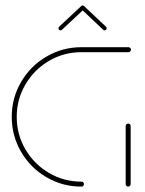

<svg xmlns="http://www.w3.org/2000/svg" viewBox="-20 -694 539 714"><path d="M292.2 -9.3Q292.2 -5.6 289.6 -2.8Q287 0 283 0Q212.6 0 153 -34.8Q93.3 -69.6 58.5 -129.3Q23.7 -188.9 23.7 -259.3Q23.7 -329.6 58.5 -389.3Q93.3 -448.9 153 -483.7Q212.6 -518.5 283 -518.5H457.8Q461.5 -518.5 464.3 -515.7Q467 -513 467 -509.3Q467 -505.6 464.3 -502.8Q461.5 -500 457.8 -500H283Q217.4 -500 162.2 -467.6Q107 -435.2 74.6 -380Q42.2 -324.8 42.2 -259.3Q42.2 -193.7 74.6 -138.5Q107 -83.3 162.2 -50.9Q217.4 -18.5 283 -18.5Q287 -18.5 289.6 -15.9Q292.2 -13.3 292.2 -9.3ZM456.7 0Q453 0 450.2 -2.8Q447.4 -5.6 447.4 -9.3V-225.2Q447.4 -229.3 450.2 -231.9Q453 -234.4 456.7 -234.4Q460.7 -234.4 463.3 -231.9Q465.9 -229.3 465.9 -225.2V-9.3Q465.9 -5.6 463.3 -2.8Q460.7 0 456.7 0ZM287.4 -673.7Q290.7 -673.7 293 -671.5Q295.2 -669.3 295.2 -665.9Q295.2 -662.6 293 -660.4L210.4 -583.3Q208.1 -581.1 205.2 -581.1Q201.9 -581.1 199.6 -583.3Q197.4 -585.6 197.4 -588.9Q197.4 -592.2 199.6 -594.4L282.2 -671.5Q284.4 -673.7 287.4 -673.7ZM293 -671.1 374.4 -594.4Q376.7 -592.2 376.7 -588.9Q376.7 -585.6 374.4 -583.3Q372.2 -581.1 368.9 -581.1Q365.9 -581.1 363.7 -583.3L282.6 -660Z"/></svg>

Font: 26F Galaxy Sans Hairline
Style: Regular
Weight: 50
Designer: C₂₉H₂₅N₃O₅
Version: Version 1.100